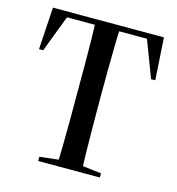

<svg xmlns="http://www.w3.org/2000/svg" viewBox="-101 -751 775 839"><g transform="rotate(15 287.0 -332.0)"><path d="M147 0V-19L261 -32H313L426 -19V0ZM231 0Q233 -40 234 -93Q235 -146 235 -203.5Q235 -261 235 -313V-357Q235 -409 235 -465Q235 -521 234 -572.5Q233 -624 231 -664H343Q341 -624 340 -572Q339 -520 338.5 -464.5Q338 -409 338 -357V-313Q338 -261 338.5 -203.5Q339 -146 340 -93Q341 -40 343 0ZM24 -473 36 -664H538L550 -473H531L463 -652L500 -639H74L111 -652L43 -473Z"/></g></svg>

Font: Source Serif 4 60pt SemiBold
Style: Regular
Weight: 600
Version: Version 4.004;hotconv 1.0.116;makeotfexe 2.5.65601